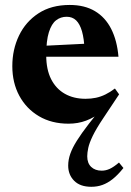

<svg xmlns="http://www.w3.org/2000/svg" viewBox="-20 -474 515 756"><path d="M449 -102.5 387.5 -10Q359 32.5 345.2 61Q331.5 89.5 327.5 108.5Q323.5 127.5 323.5 141.5Q323.5 168.5 339 183.2Q354.5 198 380.5 198Q396.5 198 412.2 190.8Q428 183.5 448.5 166L466 187.5Q444 215 423.8 231Q403.5 247 383.2 254.2Q363 261.5 339.5 261.5Q295.5 261.5 272 237.8Q248.5 214 248.5 178Q248.5 155 256.8 131.5Q265 108 282.8 79.8Q300.5 51.5 329.5 14L373.5 -41.5L380 -34Q351 -11 319 1Q287 13 250 13Q183 13 133.2 -16.5Q83.5 -46 56 -97Q28.5 -148 28.5 -213.5Q28.5 -279 54.8 -333.8Q81 -388.5 131.5 -421.5Q182 -454.5 254.5 -454.5Q313 -454.5 353.8 -430.2Q394.5 -406 417.8 -360.2Q441 -314.5 446.5 -250.5H128.5V-292.5L380 -305L313 -278Q311 -322 302.8 -350.8Q294.5 -379.5 279.8 -393.8Q265 -408 242.5 -408Q219 -408 201 -394.2Q183 -380.5 172.5 -347.2Q162 -314 162 -256Q162 -200.5 181.2 -162.5Q200.5 -124.5 235.2 -104.8Q270 -85 317 -85Q338.5 -85 357.5 -89Q376.5 -93 395 -102Q413.5 -111 432.5 -125.5Z"/></svg>

Font: Newsreader 24pt
Style: Bold
Weight: 700
Designer: Hugues Gentile
Foundry: Production Type
Version: Version 1.003